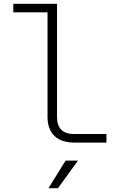

<svg xmlns="http://www.w3.org/2000/svg" viewBox="-20 -750 640 1010"><path d="M370 0Q303 0 266.5 -35Q230 -70 230 -135V-685H50V-730H280V-135Q280 -45 370 -45H540V0ZM235 240 325 95H390L285 240Z"/></svg>

Font: NKDuy Mono Thin
Style: Regular
Weight: 100
Monospace: yes
Designer: NKDuy
Foundry: NKDuy
Version: Version 2.251; ttfautohint (v1.8.4.7-5d5b)